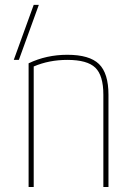

<svg xmlns="http://www.w3.org/2000/svg" viewBox="-20 -750 540 770"><path d="M35.2 -509.8 115.2 -730.5H135.7L55.7 -509.8ZM250 -530.3Q338.9 -530.3 377 -493.2Q415 -456.1 415 -370.1V0H394.5V-370.1Q394.5 -447.3 362.3 -478.5Q330.1 -509.8 250 -509.8Q176.8 -509.8 115.2 -483.4V0H94.7V-496.1Q166 -530.3 250 -530.3Z"/></svg>

Font: Mgen+ 1mn thin
Style: Regular
Weight: 100
Designer: [Source Han Sans]
Ryoko NISHIZUKA  (kana & ideographs); Paul D. Hunt (Latin, Greek & Cyrillic); Wenlong ZHANG  (bopomofo
Version: Version 1.059.20150602